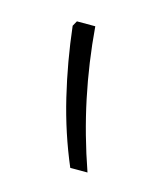

<svg xmlns="http://www.w3.org/2000/svg" viewBox="-53 -855 265 323"><g transform="rotate(15 79.5 -693.5)"><path d="M44 -814H76Q81 -752 93.5 -692.5Q106 -633 127 -573H97Q74 -627 60 -685.5Q46 -744 39 -805Z"/></g></svg>

Font: Noto Sans Armenian SemiCondensed ExtraLight
Style: Regular
Weight: 200
Width: 4
Designer: Monotype Design Team
Foundry: Monotype Imaging Inc.
Version: Version 2.008; ttfautohint (v1.8.4.7-5d5b)